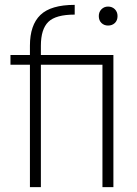

<svg xmlns="http://www.w3.org/2000/svg" viewBox="-20 -769 561 789"><path d="M103 0V-503H23V-543H103V-581Q103 -666 146 -707.5Q189 -749 287 -749V-709Q209 -709 178.5 -679Q148 -649 148 -581V-543H446V0H401V-503H148V0ZM424 -664Q408 -664 397 -674.5Q386 -685 386 -703Q386 -720 397 -731Q408 -742 424 -742Q441 -742 452 -731Q463 -720 463 -703Q463 -685 452 -674.5Q441 -664 424 -664Z"/></svg>

Font: Poppins ExtraLight
Style: Regular
Weight: 275
Designer: Ninad Kale (Devanagari), Jonny Pinhorn (Latin)
Foundry: Indian Type Foundry
Version: Version 3.200;PS 1.000;hotconv 16.6.54;makeotf.lib2.5.65590